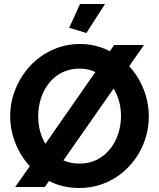

<svg xmlns="http://www.w3.org/2000/svg" viewBox="-20 -935 795 960"><path d="M380 -915 326 -796 412 -770 505 -915ZM529 -679Q460 -715 380 -715Q307 -715 243 -686Q179 -657 131 -606Q84 -555 57.5 -490Q31 -425 31 -355Q31 -286 56.5 -220.5Q82 -155 129 -104L56 0H204L225 -30Q293 5 377 5Q450 5 514.5 -24Q579 -53 626 -104Q673 -154 698.5 -218.5Q724 -283 724 -353Q724 -422 698.5 -487.5Q673 -553 626 -604L700 -710H551ZM224 -518Q251 -553 290.5 -572.5Q330 -592 378 -592Q420 -592 457 -575L207 -216Q171 -276 171 -355Q171 -400 184.5 -442.5Q198 -485 224 -518ZM532 -192Q472 -117 378 -117Q333 -117 297 -133L548 -492Q585 -431 585 -355Q585 -310 571.5 -267.5Q558 -225 532 -192Z"/></svg>

Font: RT Raleway Bold
Style: Regular
Weight: 400
Designer: Matt McInerney, Pablo Impallari, Rodrigo Fuenzalida — Edited by Milan Moffatt in April 2016
Foundry: Matt McInerney, Pablo Impallari, Rodrigo Fuenzalida — Edited by Milan Moffatt in April 2016
Version: Version 3.001